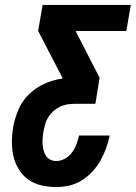

<svg xmlns="http://www.w3.org/2000/svg" viewBox="-20 -755 548 775"><path d="M207 0Q177 0 148 -6.5Q119 -13 96 -29Q73 -45 57.5 -69Q42 -93 35 -121Q28 -149 28 -179.5Q28 -210 33 -240Q39 -276 54 -311.5Q69 -347 96.5 -374Q124 -401 159.5 -417Q195 -433 232 -438V-441L134 -630L152 -735H508L490 -630H285L382 -441L365 -336H281Q266 -336 251 -333.5Q236 -331 221.5 -324Q207 -317 195 -306Q183 -295 174.5 -281.5Q166 -268 162 -253Q158 -238 155 -223Q153 -210 152 -197.5Q151 -185 152 -172Q153 -159 156 -147.5Q159 -136 165.5 -126Q172 -116 183 -110.5Q194 -105 207 -105Q225 -105 242 -114.5Q259 -124 270.5 -139.5Q282 -155 288.5 -172.5Q295 -190 299 -208H423Q417 -181 408 -156Q399 -131 385.5 -107Q372 -83 352.5 -62Q333 -41 309.5 -26.5Q286 -12 259.5 -6Q233 0 207 0Z"/></svg>

Font: Iosevka Curly XBdObl
Style: Regular
Weight: 800
Italic angle: -9°
Monospace: yes
Designer: Belleve Invis
Foundry: Belleve Invis
Version: Version 11.1.0; ttfautohint (v1.8.3)